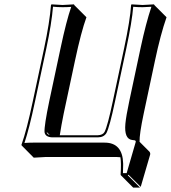

<svg xmlns="http://www.w3.org/2000/svg" viewBox="-20 -668 789 886"><path d="M209.5 -44.9 195.3 -59.1Q196.8 -53.2 199.7 -49.8Q204.1 -46.4 209.5 -44.9ZM255.9 -43.9H431.6Q454.6 -44.9 462.4 -59.1Q476.6 -86.9 500.5 -200.2L552.7 -444.8Q581.1 -578.6 585 -645L586.9 -647.9Q588.9 -647.9 638.2 -645Q638.2 -645 690.9 -647.9L691.9 -645L748.5 -588.4Q720.7 -508.8 695.3 -388.7L643.1 -143.6Q623 -48.8 624 -13.7L669.9 32.2Q674.3 38.1 672.9 45.4L629.4 194.3L572.8 138.2L569.8 141.1L626.5 197.8H594.7L538.1 141.1L536.6 138.2Q540 82.5 535.6 57.6Q527.3 56.6 519.5 56.6H188.5Q188.5 56.6 135.7 59.6L79.6 2.9L79.1 0Q103.5 -68.4 131.3 -200.2L183.6 -444.8Q209.5 -567.4 215.3 -645L217.8 -647.9Q219.7 -647.9 269 -645Q269 -645 321.8 -647.9L322.3 -645L378.9 -588.4Q354.5 -521.5 326.2 -388.7L273.9 -143.6Q262.7 -88.4 255.9 -43.9ZM576.7 -202.1 628.9 -447.3Q653.3 -561 678.7 -636.7Q659.2 -635.3 638.2 -634.8Q613.3 -634.8 594.7 -636.7Q589.4 -569.3 562.5 -442.9L510.3 -197.8Q486.3 -84.5 471.2 -54.2Q459 -34.2 431.6 -34.2H220.2Q189 -35.6 185.5 -58.1Q183.6 -87.4 207.5 -202.1L259.8 -447.3Q286.1 -571.3 308.6 -636.2Q290 -634.8 269 -634.8Q243.7 -634.8 224.6 -637.2Q218.3 -559.6 193.4 -442.9L141.1 -197.8Q115.2 -75.2 92.8 -8.3Q111.8 -9.8 131.8 -9.8H462.9Q545.4 -9.8 548.3 85.9Q548.3 90.8 548.3 95.2Q548.3 109.9 547.4 130.9H564.5L606.4 -13.2Q607.4 -18.6 601.6 -20.5Q596.7 -21.5 589.8 -22Q552.2 -26.9 558.6 -97.2Q562 -132.8 576.7 -202.1Z"/></svg>

Font: Linux Biolinum Shadow O
Style: Italic
Weight: 400
Italic angle: -12°
Designer: Philipp H. Poll
Foundry: Philipp H. Poll
Version: Version 0.6.2